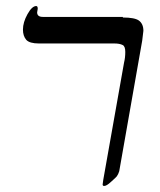

<svg xmlns="http://www.w3.org/2000/svg" viewBox="-20 -609 531 636"><path d="M387 -553V-551Q426 -551 440 -541Q455 -530 455 -507L451 -474L375 -42Q372 -32 367 -25Q365 -22 347 -6Q333 7 325 7Q320 7 320 2L322 -13L391 -402Q395 -418 395 -437Q395 -456 386 -460Q376 -465 359 -465H109Q78 -465 67 -477Q56 -490 56 -511Q56 -535 71 -562Q86 -589 100 -589Q105 -589 105 -580L103 -568Q103 -553 122 -553Z"/></svg>

Font: Libra Serif Modern
Style: Italic
Weight: 400
Italic angle: -12°
Designer: Stefan Peev, Context Ltd
Foundry: Stefan Peev, Context Ltd
Version: Version 1.000